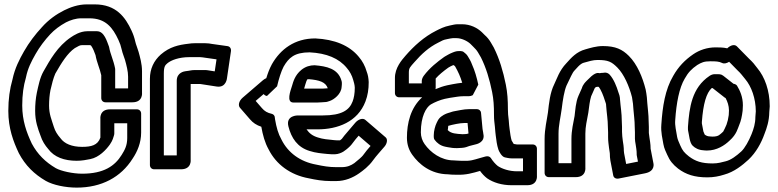

<svg xmlns="http://www.w3.org/2000/svg" viewBox="-20 -758 3565 880"><path d="M567.1 -352.9H507.9V-440.3C507.9 -441.9 507.6 -443.9 507.4 -445.1C499.7 -483.9 485.5 -510.8 480.5 -540.3C480.3 -541.8 479.7 -543.6 479.4 -544.6C470.2 -567.4 458.4 -614.9 424.3 -614.9H380.3C346.1 -614.9 317.2 -595.2 305.7 -587.6C243.1 -545.8 208.2 -481.3 179.6 -431.3C162.5 -401.4 156 -364.3 148.9 -333.3C143.4 -306.1 141.1 -278.5 141.1 -249.7C141.1 -201.7 153.8 -167.8 165.3 -137.3C173.5 -111.1 186.7 -91.6 201.2 -74.9C228.4 -37.9 274.5 -21.1 331.7 -21.1C355.6 -21.1 377.5 -25.5 393.8 -28.8C434.3 -36.8 466.6 -71.7 483.8 -96C497.2 -115.1 499.9 -130.1 501.2 -133.5C502.9 -137.8 503.9 -142.7 503.9 -146.3V-193.1H563.1V-125.7C563.1 -89.9 551.1 -69.9 537.5 -47.8C506.6 2.1 456.5 38.1 356.3 38.1C313.7 38.1 259.8 26.2 235.9 12.8C188.1 -15.2 151.8 -51 125.7 -100C101.7 -151.1 81.9 -205.2 81.9 -274.3C81.9 -324 87.7 -364.6 98.5 -401.1C98.8 -402.1 99.1 -403.5 99.2 -404.2C107.4 -444.8 123.4 -475.9 143 -510.3C161.3 -542.7 185.2 -574.1 210 -600.7C229.3 -621.4 253.3 -639.6 282.7 -655.7C303 -665.7 326.7 -674.1 352.7 -674.1L389.7 -674.1C463.8 -674.1 496.4 -632.2 523 -574.5C530.4 -558.4 533.7 -548.7 537.6 -531.7C541.8 -511.9 549.6 -495.7 552.9 -483.5C559.7 -458.8 567.1 -431.4 567.1 -406.7ZM356.3 -84.9C309.5 -84.9 275.2 -99.3 257.3 -124.4C257.1 -124.7 256.6 -125.3 256.3 -125.7C243.3 -140.6 233 -156.3 226.9 -176.1C216.6 -209.7 204.9 -234 204.9 -274.3C204.9 -299.4 207.1 -324 211.2 -344.8C217.5 -372.1 224.5 -400.2 233.5 -420.6C262.3 -471.1 289.5 -514.5 322.8 -537.4C339 -546.6 345.9 -551.1 355.7 -551.1L393.9 -551.1C394.5 -550.8 396 -549.7 398.1 -548C407 -534.3 411.5 -522.8 417.8 -505.4C424.1 -470.3 437.6 -443.8 444.1 -413.2L444.1 -308.7C444.1 -298 451.6 -289.1 463.7 -289.1L586.7 -289.1C636.5 -289.1 630.9 -333.3 630.9 -333.3L630.9 -431.3C630.9 -465.7 621.7 -496.1 615.1 -520.5C610.4 -537.5 602.8 -554.3 600.3 -566.4C595.7 -586.4 591.1 -599.8 583 -617.5C554.7 -678.8 512.5 -737.9 414.3 -737.9H377.3C338.2 -737.9 301.5 -724.4 274 -710.7C238.6 -692.9 202.3 -667.7 171.4 -632.6C142.4 -601.5 112.7 -562.6 90 -522.7C69.4 -486.4 47.9 -445.7 37.1 -393.3C24.8 -351.1 18.1 -303 18.1 -249.7C18.1 -169.6 41.1 -109.4 66.3 -56C96.3 0.8 136.8 40.2 190.1 71.2C223.7 90.2 280.3 101.9 331.7 101.9C445.1 101.9 534.1 54.6 587.9 -31.1C609.4 -63 626.9 -103.4 626.9 -150.3L626.9 -237.3C626.9 -248 619.4 -256.9 607.3 -256.9L484.3 -256.9C434.5 -256.9 440.1 -212.7 440.1 -212.7L440.1 -127.3C428 -92 397.8 -84.9 356.3 -84.9Z M790.1 -45.9H730.9V-421.3C730.9 -454.7 737.8 -459.5 747 -467.8C764.2 -482.5 800.9 -496.1 847.7 -496.1H896.7C903.8 -496.1 911.9 -494.5 920.2 -493.4L972.4 -486L964.2 -430.9L934.2 -435.6C929.8 -436.3 926 -436.9 921.3 -436.9H872.3C859.6 -436.9 850.5 -434.4 844.4 -433.6L830.1 -431.6C826.1 -431 790.1 -426.8 790.1 -387.7ZM809.7 17.9C859.5 17.9 853.9 -26.3 853.9 -26.3L853.9 -373.1L896.6 -373.1C896.9 -373.1 898.7 -373 901.8 -372.4L972.9 -361.4C1017.6 -354.5 1020.5 -400.9 1020.5 -400.9L1038.5 -522.9C1040.3 -534.9 1034.2 -545 1022.8 -546.6L952.5 -556.5C943.7 -558.4 931.5 -559.9 921.3 -559.9H872.3C863 -559.9 853.9 -559.2 844.2 -557.6C798.5 -552.4 757.9 -543.5 717 -508.2C685 -479.7 667.1 -442.4 667.1 -396.7V-1.7C667.1 9 674.6 17.9 686.7 17.9Z M1491.5 -295.3C1509.9 -301.4 1544.1 -326.2 1545.8 -359.8C1546.8 -367.2 1546.9 -371.4 1546.9 -378.3C1546.9 -382 1545.8 -385.8 1545 -388.7C1529.2 -444 1475.4 -454.4 1423.4 -458.8C1422.7 -458.8 1421.8 -458.9 1421.3 -458.9C1401.7 -458.9 1380.3 -453.3 1361.1 -437.6C1331.5 -413.4 1323.8 -382.6 1318.7 -365.3C1311.1 -341.5 1291 -288.1 1324.7 -288.1H1434.7C1447.9 -288.1 1462.6 -290.1 1468.7 -290.1C1477.7 -290.1 1482.8 -292.4 1491.5 -295.3ZM1482.3 -353.4C1474.8 -352.9 1463.8 -351.9 1459.3 -351.9H1373.9C1375.1 -356.4 1376.9 -362.9 1379.4 -370.7C1382.9 -382.8 1386 -390.7 1388.2 -394.2C1389.5 -394.6 1391.7 -395 1395.7 -395.1C1443.8 -391 1472.8 -382 1482.3 -353.4ZM1203.6 -318.2C1203.6 -318.2 1249.8 -361.7 1250 -362.5C1257.7 -395.8 1268.6 -431.1 1279.7 -452.2C1303.2 -492.9 1328.8 -517.9 1399.1 -518.1C1476.8 -514.3 1533.9 -490.4 1569.5 -446.5C1582.9 -431.4 1593.4 -411.8 1598.9 -391.5C1601.7 -381.4 1605.5 -370.4 1606.1 -356.2C1606.1 -329.4 1602.1 -308.5 1596.1 -292.9C1581.4 -254 1547.5 -228.9 1459.3 -228.9H1345.3C1345.3 -228.9 1289 -230.1 1301.8 -178.9C1315.4 -124.7 1343.4 -83.1 1398.7 -66.2C1426.9 -56.9 1454.3 -54.9 1480.7 -52.3C1487.2 -51.4 1491.8 -51.1 1497.7 -51.1H1516.7C1529.4 -51.1 1546.2 -58.1 1554.3 -63.4C1561 -67.9 1572.1 -75.7 1584.7 -88.3C1595.1 -98.8 1598.8 -106.9 1609.7 -119.6L1623.8 -136.1L1678.4 -89.1C1666.2 -75.1 1655.3 -62.4 1643.1 -45.3C1639.8 -40.4 1618.4 -21.3 1604 -10.4C1588.9 0 1572.7 8.1 1545.3 8.1H1521.3C1488 8.1 1461.2 3.3 1430 -3.4C1355.3 -16.6 1299.9 -58.6 1270.5 -117.4C1254.7 -145.5 1247.2 -173.4 1240.5 -211.8C1240 -214.3 1239.9 -215.6 1239.9 -217.3C1239.9 -227.2 1233.9 -234.5 1225.5 -236.3C1205.5 -240.8 1192.4 -248.3 1180.4 -262.6L1151.8 -295.5L1188.4 -326.9C1192.3 -322.5 1196.4 -318.8 1203.6 -318.2ZM1669.9 -381.8C1669.1 -399.8 1666.4 -415.3 1660.7 -429.7C1653.7 -454.7 1641 -478.5 1624.5 -497.5C1581.6 -549.9 1513.2 -577.7 1424.9 -581.9C1330.4 -581.9 1265.5 -532.4 1226.3 -463.8C1214.6 -442 1207.8 -423.4 1200.5 -399.7C1195.6 -397.6 1190.2 -394.6 1185.4 -390.5L1092.4 -310.5C1073.6 -294.3 1071.2 -274.1 1079.7 -264.3L1125.6 -211.4C1139.3 -195.2 1155.7 -184.2 1177.7 -177.1C1184.5 -139.2 1193.5 -104.7 1211.5 -72.6C1245.3 -5.5 1309.5 43.9 1396 59.4C1426.2 65.9 1458.5 71.9 1496.7 71.9H1520.7C1562.2 71.9 1598.1 55.9 1625.3 36.9C1643.7 23.9 1669.9 5 1691.1 -25C1703.9 -42.8 1723.2 -63.7 1742.7 -86.6C1753.7 -99.5 1758.1 -119.4 1747.6 -128.4L1654.6 -208.4C1641.8 -219.4 1620.7 -209.9 1608.3 -195.4L1568.3 -148.4C1561.9 -140.9 1555.3 -133.6 1546.7 -121.5C1545 -120.1 1541.3 -117.1 1538.5 -114.9H1522.3C1518.5 -114.9 1516 -115 1511.3 -115.7C1481.8 -118.6 1459.6 -120.4 1437.3 -127.8C1413 -135.1 1397.7 -146.8 1385 -165.1H1434.7C1527.6 -165.1 1619.4 -199.2 1655.1 -293.2C1665.5 -320.7 1669.9 -348.7 1669.9 -381.8Z M2146.9 -321.8C2146.9 -321.8 2172.3 -369.4 2172.2 -370.1C2165.1 -403.1 2156.3 -434 2143.4 -462.5C2137.2 -480.1 2129.8 -489.9 2124.4 -499.7C2118.8 -509.9 2110 -515.1 2106.5 -518.5C2103 -522 2097 -523.9 2092.3 -523.9L2084.3 -523.9C2074 -523.9 2068.3 -522.8 2054.5 -517.3C2043.7 -512.6 2041.6 -511.9 2033.7 -507.4L2019.7 -499.4C2018.2 -498.6 2016.3 -497.3 2015.3 -496.6C1984.2 -474.4 1949.6 -447.3 1922.2 -410.7C1916.3 -402.9 1913.1 -393 1913.1 -386.7V-375.9L1853.9 -375.9V-425.3C1853.9 -446.7 1859.3 -450.1 1879.8 -473.6C1912.1 -510.7 1946 -541.4 1988 -562.3C2008.5 -572.6 2009.7 -574.9 2030 -578.8C2041.5 -581.3 2049 -582.5 2055 -583.1H2072.7C2095.1 -583.1 2121.3 -570.6 2135.7 -557.3L2148.5 -544.5C2157 -536 2164.8 -528.2 2170.8 -517.9L2184.5 -494.4C2207.8 -447.8 2223.9 -394.5 2235.6 -335.9C2242.3 -302.6 2244.1 -272.9 2244.1 -231.7C2244.1 -206.5 2246 -200.4 2248.2 -177.8C2248.9 -164.8 2249.6 -157.2 2250.4 -152.3L2252.3 -135.7C2254.7 -116.3 2257.4 -92.9 2264.3 -72.4C2266.9 -64.5 2279.7 -38.9 2294.7 -36.5C2301 -35.4 2312.4 -32.1 2324.7 -32.1H2377.1V27.1H2349.3C2315 27.1 2281.5 16.3 2261.5 2.8C2250.9 -5.5 2238.6 -19.6 2229.9 -33.5C2225.2 -41 2215.4 -43.6 2204.6 -40.6L2179.6 -33.6C2149.4 -25.1 2137.9 -19.3 2096.8 -20.9C2077.6 -20.9 2069.6 -22.9 2059.3 -22.9C2001.5 -22.9 1952.8 -59.5 1926.3 -97.4C1916 -111.4 1908.9 -131.2 1908.9 -151.3C1908.9 -224.4 1932.6 -265.3 1954.3 -279.2C1973.3 -290.1 1996.5 -299.7 2018.3 -304.9L2041.7 -309.5C2068.9 -313.3 2084.3 -317.1 2106.7 -317.1H2129.7C2135.1 -317.1 2141.1 -318.8 2146.9 -321.8ZM1976.1 -349.3C1976.5 -351.8 1976.9 -354.8 1976.9 -356.3V-398.3C1991.8 -415.1 2012 -431.6 2034.6 -447.9L2045.1 -453.9C2048.1 -455.4 2051.2 -456.9 2054.9 -458.5C2055.3 -458.6 2056.9 -458.9 2060 -459.5C2062.4 -457.5 2064.8 -455.2 2066.1 -453.5C2080.2 -428.4 2089.7 -408 2098.5 -378.7C2084 -376.9 2068.9 -375 2055.3 -372.2L2029.7 -367.1C2010.5 -362.7 1993.4 -356.8 1976.1 -349.3ZM1914.8 -312.1C1861.9 -263.7 1845.1 -194.3 1845.1 -126.7C1845.1 -94.6 1855 -68.9 1869.7 -48.5C1900 -5.6 1953.6 39.8 2032.8 40.9C2042.2 42.2 2054.7 42.8 2071.2 42.9C2117.5 44.5 2145.2 35.2 2180.2 25.4C2189.8 38.5 2200.1 49.7 2212.5 59.2C2240.8 78.7 2279.8 90.9 2324.7 90.9H2396.7C2446.5 90.9 2440.9 46.7 2440.9 46.7L2440.9 -76.3C2440.9 -87 2433.4 -95.9 2421.3 -95.9H2349.3C2348.4 -95.9 2341.4 -96.9 2334.6 -98.2C2332.3 -101.5 2328.6 -108 2325.1 -113.7C2320.9 -127.3 2317.9 -148.3 2315.7 -166.3L2313.6 -183.8C2313.1 -187.2 2312.5 -193.1 2311.8 -206.2C2309.1 -234.5 2307.9 -233.6 2307.9 -256.3C2307.9 -299 2305.8 -333.1 2298.4 -370C2286.1 -431.4 2269 -488.5 2243.7 -539C2243.6 -539.3 2243.4 -539.7 2243.2 -540.1L2229.2 -564.1C2221.6 -577 2212.5 -588 2201.1 -597.9L2188.3 -610.7C2167.7 -630.1 2136.3 -646.9 2097.3 -646.9H2078.3C2066.6 -646.9 2056.7 -644.4 2042.1 -641.2C2014.9 -635.9 1995.2 -625.2 1980 -617.7C1922.5 -588.9 1876.8 -546.5 1839.2 -503.4C1821 -482.4 1790.1 -447.3 1790.1 -400.7V-331.7C1790.1 -321 1797.6 -312.1 1809.7 -312.1ZM2165.3 -257.9 2131.3 -257.9C2103.6 -257.9 2075.5 -249.9 2059.1 -247.6C2057.1 -247.3 2054.4 -246.6 2052.8 -246L2041.5 -242.3C2031.5 -239.3 2018.9 -236.3 2002.3 -223.8C1995.5 -218.8 1989.6 -211.5 1986.3 -204.9L1981.3 -194.9C1974.4 -181.1 1968.1 -157.4 1968.1 -138.7V-129.7C1968.1 -124.9 1969.5 -120.4 1971.9 -117.3C1982.7 -102.9 1998 -90.2 2021 -85.6L2031.4 -83.5C2050.9 -80.5 2054.3 -79.1 2074.7 -79.1C2083.4 -79.1 2091.6 -79.5 2096.5 -80.2C2111.3 -81 2123.3 -85.7 2131.3 -88.9L2159.7 -96.2C2159.7 -96.2 2205.5 -104 2195.2 -145.1C2194.7 -146.8 2194.8 -149 2194.5 -150.5L2191.7 -166.7C2189.8 -185.6 2186.8 -222.4 2184.7 -241.1C2183.5 -251.6 2175 -257.9 2165.3 -257.9ZM2100 -142.9C2071.8 -144.6 2047.4 -145.3 2032.1 -161.8C2032.5 -164.1 2033.9 -171.2 2033.9 -175.3C2033.9 -179.2 2034.1 -180.2 2034.4 -181.1C2054.2 -187 2088.4 -194.1 2106.7 -194.1H2123C2124.4 -179.2 2125.9 -161.3 2127.3 -146.2C2123.3 -144.8 2118.5 -143.9 2118.3 -143.9C2111.5 -143.9 2111.6 -142.9 2100 -142.9Z M2890.1 -151.7V-121.7C2890.1 -113.2 2892 -105.4 2893.4 -96L2896.4 -76.1C2897.6 -67.9 2898.1 -60.2 2898.1 -53.7V-49.7C2898.1 -48.2 2898.4 -46.2 2898.6 -45.1L2904 -17.3L2849.9 -6.5L2840.5 -55.5C2839.4 -63.3 2838.9 -70.3 2838.9 -78.3C2838.9 -83 2838.3 -87.8 2837.6 -92.2L2834.7 -111.5C2832.7 -128.7 2830.9 -139.3 2830.9 -154.3V-176.3C2830.9 -184.7 2830.5 -193.6 2829.9 -202.3C2829.7 -240.8 2824.2 -269.2 2821.9 -300.3C2821.7 -316.1 2817.1 -328.2 2813.7 -336.8C2806.7 -359.8 2793.7 -395.1 2773.5 -416.7C2760.1 -429.8 2744.2 -423.9 2743.3 -423.9H2737.3C2734.5 -423.9 2730.7 -423.2 2728.4 -422.6C2724.9 -421.7 2715.9 -430.1 2690.5 -408.5C2680.7 -399.3 2669.2 -388 2669.2 -388C2649.3 -368.5 2647.5 -355.3 2647.5 -355.3C2643.7 -347.5 2641.3 -341.9 2638.9 -335.9L2631.4 -319.1C2618.4 -289.8 2616.8 -251.4 2613.5 -226.3C2607.8 -194.6 2599.1 -161.5 2599.1 -120.7V-9.9H2539.9V-145.3C2539.9 -183.8 2549.2 -219 2554.6 -259.6C2559.5 -300.7 2566 -340.5 2576.3 -365.4C2593.8 -400.9 2603.2 -424.8 2612.7 -434.3C2620.4 -442 2638.5 -466.1 2655 -470.3C2678.7 -477 2697.7 -483.1 2718.7 -483.1C2767.6 -483.1 2783 -474.9 2809.5 -448.5C2840 -418 2864.2 -362.1 2876.7 -312.4C2878.5 -303.3 2880.1 -292.6 2881.2 -282.3L2883.2 -256.8C2885.4 -228.2 2889.1 -205.4 2889.1 -178.7C2889.1 -168.9 2890.1 -159.3 2890.1 -151.7ZM2767.1 -151.7V-129.7C2767.1 -109.5 2769.6 -96.3 2771.3 -80.5L2774.4 -59.8C2775 -56.2 2775.1 -54.3 2775.1 -53.7C2775.1 -42.8 2775.8 -33.4 2777.5 -22.5L2790.6 45.9C2792.6 56.7 2802.7 62.8 2815.7 60.3L2936.7 36.3C2986.5 26.4 2974.4 -11.9 2974.4 -11.9L2961.9 -76.7V-78.3C2961.9 -87.8 2961.1 -97.5 2959.6 -107.9L2956.7 -127.2C2956.2 -133.2 2955.1 -142.2 2953.9 -148.7V-176.3C2953.9 -184.8 2953.5 -193.9 2952.9 -204.1C2952.8 -233.8 2948.7 -259.9 2946.8 -285.3L2944.8 -311.7C2943.2 -325.6 2941.7 -335.4 2939.3 -347.6C2925.2 -404 2900.6 -463.5 2862.5 -501.5C2832.4 -531.7 2801.1 -546.9 2743.3 -546.9C2711.9 -546.9 2683.3 -537.5 2663.1 -531.8C2622.6 -521 2598.8 -493.9 2575.8 -468.2C2543.1 -434.2 2532.1 -395.5 2520.3 -372C2500.7 -332.6 2496.4 -285.5 2491.4 -242.4C2486.8 -208.8 2476.1 -167.7 2476.1 -120.7V34.3C2476.1 45 2483.6 53.9 2495.7 53.9L2618.7 53.9C2668.5 53.9 2662.9 9.7 2662.9 9.7V-145.3C2662.9 -178.5 2669.9 -204.3 2676.5 -241.7C2680.4 -270.8 2682.9 -295.8 2689.5 -317L2696.6 -332.9C2699 -338.5 2702.8 -346.5 2705.8 -353.8C2706.9 -355 2707.3 -355.5 2710.7 -358.8C2712.4 -359.2 2714.3 -359.7 2716.3 -360.1H2718.7C2720.5 -360.1 2721.3 -360.2 2723.8 -360C2734.4 -347.9 2746.1 -317.8 2752.1 -298C2755.7 -285.8 2758.1 -283.8 2758.1 -274.7C2758.1 -274.3 2758.2 -273.5 2758.2 -272.9C2760.7 -237.6 2766.1 -208.7 2766.1 -176.7C2766.1 -168.1 2767.1 -159.5 2767.1 -151.7Z M3384.9 -275.3C3384.9 -314.3 3371.4 -343 3358.1 -365.2C3354.7 -370.8 3346.4 -373.6 3342.1 -373.9L3295 -410.8C3284.7 -419 3276 -417.9 3260.3 -417.9H3254.3C3247.4 -417.9 3239.2 -414.9 3232.7 -410.6C3150.4 -355.7 3139.4 -264.7 3133.2 -177.8C3133.2 -177.1 3133.1 -176.2 3133.1 -175.7V-164.7C3133.1 -162.8 3133.5 -160.3 3133.8 -158.9C3138.8 -139.1 3140.2 -103.8 3154.8 -90.1C3165.4 -79.4 3182.5 -70.2 3204 -69.2C3209.5 -68.3 3214.3 -68.1 3220.7 -68.1C3265.3 -68.1 3301.1 -91.4 3324.2 -113.9C3356.7 -142.5 3362 -171.5 3367.6 -183.9C3376.4 -203.7 3380.7 -226.2 3383.6 -249.6C3383.8 -250.8 3383.9 -252.4 3383.9 -253.3C3383.9 -259.5 3384.9 -267.5 3384.9 -275.3ZM3231.3 -132.9C3225 -132.9 3216.4 -135.9 3209.9 -141.2C3207.9 -146.2 3206.1 -150.4 3203.8 -155.7C3201.6 -165.2 3200.2 -177.5 3196.9 -192.2V-199.3C3203 -282.7 3217.6 -332.1 3242 -354.3C3242 -354.3 3243.7 -354.3 3245.8 -354.5L3301 -311.2C3302.3 -310.2 3303.2 -309.5 3305.7 -308.5C3314.6 -291.6 3320.9 -273.7 3321.1 -251.8C3320.6 -244.7 3320.2 -238.5 3320.1 -230.6C3317.8 -212.9 3314.7 -200.4 3309.8 -186.6C3304.8 -175.1 3297.8 -159.5 3294.6 -154.7C3279.1 -141.5 3275.3 -131.9 3245.3 -131.9C3236.9 -131.9 3237.3 -132.9 3231.3 -132.9ZM3321.9 -474.8 3359.6 -436.3C3377.4 -419.8 3381 -412.7 3395.5 -395.5C3423.9 -362 3443.8 -307.4 3444.1 -247.8L3442.2 -222.9C3442.2 -222.2 3442.1 -221.2 3442.1 -220.7C3442.1 -192.1 3434.2 -167.1 3424.8 -143.5C3412.4 -112.4 3393.9 -79.3 3377.9 -64.2C3354.8 -43.1 3330.5 -24.9 3306.6 -18.9C3288.8 -14.4 3270.9 -8.9 3246.3 -8.9C3195.7 -8.9 3167.4 -18.9 3137.9 -40.9C3115.6 -58.6 3108.5 -67.5 3098.1 -91.1C3091.7 -106.2 3085.8 -118 3083.6 -130.2C3079.3 -159.4 3072.4 -181.8 3074.8 -208C3080 -286.2 3093.3 -355.8 3118.2 -397.4C3134.8 -426.8 3149.4 -441.8 3175.7 -460C3195.5 -471.9 3207.2 -477.1 3235.7 -477.1C3261.1 -477.1 3275.3 -476.6 3290 -469.3C3298.6 -464.9 3310.7 -467.7 3321.9 -474.8ZM3313.1 -536.5C3296.6 -540.5 3278.1 -540.9 3260.3 -540.9C3221.1 -540.9 3185.7 -528.7 3157.2 -509.2C3119.2 -483.2 3089.4 -452.3 3065.8 -410.6C3028 -347.1 3016.6 -268.4 3011.2 -188C3008 -150 3017 -121.8 3020.4 -97.8C3024.3 -76 3032.1 -62.4 3037.9 -48.9C3050.1 -20.9 3063.9 -4.2 3088.1 14.9C3123.5 41.5 3163 54.9 3221.7 54.9C3250.1 54.9 3275.5 50.1 3298.8 42.5C3345.3 30.1 3383.6 -1.5 3410.1 -25.8C3445.3 -58.7 3469.1 -102.8 3483.5 -143.2C3494.6 -171.2 3505.4 -203.8 3505.9 -244.2L3507.8 -269.1C3507.8 -269.6 3507.9 -270.6 3507.9 -271.3C3507.9 -343.1 3485.2 -405.2 3450.9 -446C3438.6 -462.8 3429.9 -473.3 3412.4 -489.7L3357.6 -545.4C3347.2 -556 3329 -551.6 3313.1 -536.5Z"/></svg>

Font: Tape
Style: Regular
Weight: 500
Foundry: Cannot Into Space Fonts
Version: Version 0.97